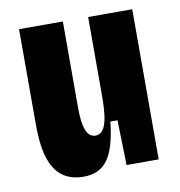

<svg xmlns="http://www.w3.org/2000/svg" viewBox="-67 -590 622 665"><g transform="rotate(-10 244.5 -257.0)"><path d="M175 14C250 14 285 -34 299 -158H324L328 0H441V-528H286V-260C286 -188 282 -119 240 -119C197 -119 197 -193 197 -240V-528H43V-211C43 -129 43 14 175 14Z"/></g></svg>

Font: Bricolage Grotesque 10pt Condensed ExtraBold
Style: Regular
Weight: 800
Width: 3
Designer: Mathieu Triay
Foundry: Atelier Triay
Version: Version 1.000;gftools[0.9.29]